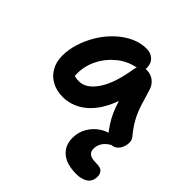

<svg xmlns="http://www.w3.org/2000/svg" viewBox="-205 -662 1073 1073"><g transform="rotate(45 331.5 -126.0)"><path d="M205 10Q155 10 118 -10Q81 -30 60 -66.5Q39 -103 39 -151Q39 -201 55.5 -252.5Q72 -304 101 -351Q130 -398 169 -434.5Q208 -471 253 -492Q298 -513 345 -513Q378 -513 400 -493Q422 -473 422 -436Q422 -421 413.5 -412.5Q405 -404 391 -401Q325 -391 275 -351.5Q225 -312 196.5 -256.5Q168 -201 168 -141Q168 -120 171.5 -102.5Q175 -85 186 -58L123 -149Q147 -130 164.5 -123Q182 -116 207 -116Q263 -116 309 -184Q355 -252 375 -382Q379 -404 394 -416.5Q409 -429 430 -429Q464 -429 488 -409Q512 -389 520 -358Q535 -308 548 -266.5Q561 -225 581.5 -187.5Q602 -150 636 -109Q648 -95 648.5 -76Q649 -57 641.5 -37.5Q634 -18 619.5 -5.5Q605 7 584 7Q567 7 556.5 0.5Q546 -6 538 -15Q517 -42 500 -67.5Q483 -93 469 -123.5Q455 -154 443 -193.5Q431 -233 421 -286L468 -289Q450 -205 421.5 -147.5Q393 -90 357.5 -55.5Q322 -21 283 -5.5Q244 10 205 10ZM562 261Q485 261 444.5 226.5Q404 192 404 133Q404 87 427 48.5Q450 10 489 -13.5Q528 -37 576 -37Q589 -37 597.5 -32Q606 -27 606 -16Q606 -10 602 -5Q598 0 585 8Q557 24 543.5 45.5Q530 67 530 93Q530 115 545 127Q560 139 600 139Q633 139 645 152.5Q657 166 657 186Q657 225 630.5 243Q604 261 562 261Z"/></g></svg>

Font: Shantell Sans SemiBold
Style: Regular
Weight: 600
Designer: Stephen Nixon, Anya Danilova, Shantell Martin
Foundry: Arrow Type
Version: Version 1.011;[c5ecc13dd]